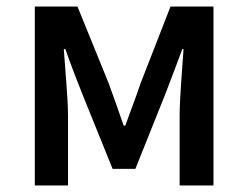

<svg xmlns="http://www.w3.org/2000/svg" viewBox="-20 -570 761 590"><path d="M87 0H189V-214C189 -266 180 -360 176 -419H181C196 -375 216 -324 233 -281L326 -51H396L488 -281C504 -324 524 -374 540 -419H544C540 -360 532 -266 532 -214V0H636V-550H504L412 -314C397 -269 380 -226 365 -184H360C346 -226 330 -269 314 -314L218 -550H87Z"/></svg>

Font: Noto Sans Japanese Medium
Style: Regular
Weight: 500
Designer: Ryoko NISHIZUKA (kana & ideographs); Paul D. Hunt (Latin, Greek & Cyrillic); Wenlong ZHANG (bopomofo); Sandoll Communica
Foundry: Adobe Systems Incorporated
Version: Version 1.000;PS 1;hotconv 1.0.78;makeotf.lib2.5.61930